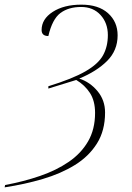

<svg xmlns="http://www.w3.org/2000/svg" viewBox="-111 -566 567 826"><path d="M-89 230Q-9 215 61 191Q131 167 184.5 130.5Q238 94 268 42Q298 -10 298 -80Q298 -132 276 -166Q254 -200 217 -222L97 -185V-195Q201 -227 256.5 -259Q312 -291 332.5 -328.5Q353 -366 353 -415Q353 -467 321.5 -501.5Q290 -536 238 -536Q184 -536 149 -510Q114 -484 97 -411Q68 -411 68 -437Q68 -484 116 -515Q164 -546 239 -546Q313 -546 354 -509Q395 -472 395 -414Q395 -349 350 -304Q305 -259 230 -228Q276 -213 308.5 -174Q341 -135 341 -82Q341 -4 306 51.5Q271 107 211 144Q151 181 73 204Q-5 227 -91 240Z"/></svg>

Font: Noto Serif Display ExtraLight
Style: Italic
Weight: 200
Italic angle: -12°
Designer: Monotype Design Team
Foundry: Monotype Imaging Inc.
Version: Version 2.009